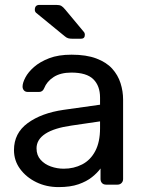

<svg xmlns="http://www.w3.org/2000/svg" viewBox="-20 -753 592 783"><path d="M219 10Q169 10 128 -10Q87 -30 62 -64Q37 -98 37 -141Q37 -210 93 -251Q149 -292 239 -305L388 -326V-355Q388 -403 360.5 -430Q333 -457 271 -457Q227 -457 199 -439Q171 -421 160 -393Q154 -378 139 -378H94Q83 -378 77.5 -384.5Q72 -391 72 -400Q72 -415 83.5 -437Q95 -459 119 -480Q143 -501 180.5 -515.5Q218 -530 272 -530Q332 -530 373 -514.5Q414 -499 437.5 -473Q461 -447 471.5 -414Q482 -381 482 -347V-23Q482 -13 475.5 -6.5Q469 0 459 0H413Q402 0 396 -6.5Q390 -13 390 -23V-66Q377 -48 355 -30.5Q333 -13 300 -1.5Q267 10 219 10ZM240 -65Q281 -65 315 -82.5Q349 -100 368.5 -137Q388 -174 388 -230V-258L272 -241Q201 -231 165 -207.5Q129 -184 129 -148Q129 -120 145.5 -101.5Q162 -83 187.5 -74Q213 -65 240 -65ZM276 -595Q265 -595 258 -597Q251 -599 243 -606L127 -701Q122 -706 122 -713Q122 -733 141 -733H209Q223 -733 230 -729Q237 -725 246 -714L321 -624Q326 -619 326 -611Q326 -595 310 -595Z"/></svg>

Font: RubikRegular
Style: Regular
Weight: 400
Designer: Hubert and Fischer
Foundry: Hubert and Fischer
Version: Version 2.300;gftools[0.9.30]